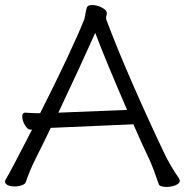

<svg xmlns="http://www.w3.org/2000/svg" viewBox="-21 -731 732 760"><path d="M118 -99Q108 -79 98 -55Q88 -31 81 -10Q78 -2 65 2.5Q52 7 36 7Q21 7 10 2Q-1 -3 -1 -12Q-1 -18 3 -23Q18 -47 106 -218H99Q88 -218 77.5 -236Q67 -254 67 -270Q67 -285 78 -285H80Q88 -285 97.5 -284Q107 -283 119 -283H138Q263 -531 312 -653Q315 -661 317 -676Q321 -700 325 -705Q330 -711 344 -711Q361 -711 379 -702.5Q397 -694 401 -684L402 -680Q402 -675 400.5 -670Q399 -665 399 -660Q399 -655 400 -653Q441 -543 503.5 -400Q566 -257 629 -125Q637 -107 654 -77.5Q671 -48 687 -26Q691 -18 691 -16Q691 -5 674 2Q657 9 638 9Q626 9 617 6Q608 3 607 -3Q587 -63 571 -98Q537 -169 507 -239L184 -225H180Q143 -148 118 -99ZM482 -296Q393 -502 356 -601Q304 -484 210 -285Z"/></svg>

Font: Iansui 0.93
Style: Regular
Weight: 400
Designer: But Ko / Fontworks Inc.
Foundry: zi-hi.com / Fontworks Inc.
Version: Version 0.931